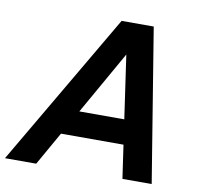

<svg xmlns="http://www.w3.org/2000/svg" viewBox="-103 -799 921 883"><g transform="rotate(10 357.0 -357.5)"><path d="M148.5 -155.8 173.1 -271.2H575.4L550.8 -155.8ZM-23.8 0 394.8 -715H544.8L661.3 0H524.7L435.5 -618H472.2L122 0Z"/></g></svg>

Font: Wix Madefor Text
Style: Italic
Weight: 400
Italic angle: -12°
Designer: Dalton Maag Ltd
Foundry: Dalton Maag Ltd
Version: Version 3.100